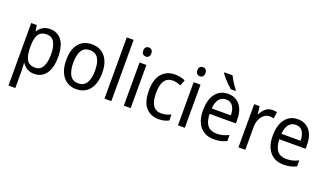

<svg xmlns="http://www.w3.org/2000/svg" viewBox="-88 -1476 3810 2240"><g transform="rotate(20 1817.0 -356.0)"><path d="M312 -639Q403 -639 456 -570Q509 -501 509 -362Q509 -226 456 -154.5Q403 -83 313 -83Q259 -83 222 -105.5Q185 -128 163 -162H158Q159 -144 161 -121Q163 -98 163 -80V147H78V-629H147L159 -556H163Q186 -594 221.5 -616.5Q257 -639 312 -639ZM295 -567Q225 -567 194.5 -520.5Q164 -474 163 -379V-361Q163 -259 192.5 -207Q222 -155 297 -155Q360 -155 390.5 -210.5Q421 -266 421 -362Q421 -458 390.5 -512.5Q360 -567 295 -567Z M1056 -362Q1056 -232 997 -157.5Q938 -83 831 -83Q764 -83 714 -116.5Q664 -150 636.5 -212.5Q609 -275 609 -362Q609 -495 667.5 -567Q726 -639 833 -639Q934 -639 995 -567.5Q1056 -496 1056 -362ZM697 -362Q697 -264 729.5 -209.5Q762 -155 833 -155Q902 -155 935 -209Q968 -263 968 -362Q968 -460 935 -513Q902 -566 832 -566Q761 -566 729 -513Q697 -460 697 -362Z M1268 -93H1183V-853H1268Z M1467 -831Q1488 -831 1502 -817Q1516 -803 1516 -774Q1516 -746 1502 -732Q1488 -718 1467 -718Q1445 -718 1430.5 -732Q1416 -746 1416 -774Q1416 -803 1430 -817Q1444 -831 1467 -831ZM1508 -629V-93H1423V-629Z M1857 -83Q1756 -83 1696.5 -150Q1637 -217 1637 -358Q1637 -500 1698.5 -569.5Q1760 -639 1862 -639Q1899 -639 1932.5 -631.5Q1966 -624 1989 -612L1962 -541Q1940 -550 1913 -557Q1886 -564 1863 -564Q1725 -564 1725 -359Q1725 -260 1759 -208.5Q1793 -157 1860 -157Q1895 -157 1925 -165Q1955 -173 1981 -186V-112Q1930 -83 1857 -83Z M2139 -831Q2160 -831 2174 -817Q2188 -803 2188 -774Q2188 -746 2174 -732Q2160 -718 2139 -718Q2117 -718 2102.5 -732Q2088 -746 2088 -774Q2088 -803 2102 -817Q2116 -831 2139 -831ZM2180 -629V-93H2095V-629Z M2522 -639Q2585 -639 2630 -608.5Q2675 -578 2698.5 -523.5Q2722 -469 2722 -399V-345H2396Q2400 -156 2548 -156Q2591 -156 2626 -165Q2661 -174 2699 -193V-118Q2662 -100 2625.5 -91.5Q2589 -83 2542 -83Q2431 -83 2370 -156Q2309 -229 2309 -357Q2309 -491 2366 -565Q2423 -639 2522 -639ZM2521 -569Q2466 -569 2434.5 -529Q2403 -489 2397 -413H2635Q2635 -480 2607.5 -524.5Q2580 -569 2521 -569ZM2494 -859Q2505 -836 2521 -808.5Q2537 -781 2555 -755Q2573 -729 2588 -711V-699H2531Q2509 -717 2481 -745Q2453 -773 2428.5 -801.5Q2404 -830 2392 -849V-859Z M3071 -639Q3085 -639 3100 -637.5Q3115 -636 3128 -633L3117 -551Q3093 -558 3065 -558Q3029 -558 2998.5 -535Q2968 -512 2949.5 -471Q2931 -430 2931 -377V-93H2846V-629H2914L2925 -534H2929Q2952 -579 2987.5 -609Q3023 -639 3071 -639Z M3388 -639Q3451 -639 3496 -608.5Q3541 -578 3564.5 -523.5Q3588 -469 3588 -399V-345H3262Q3266 -156 3414 -156Q3457 -156 3492 -165Q3527 -174 3565 -193V-118Q3528 -100 3491.5 -91.5Q3455 -83 3408 -83Q3297 -83 3236 -156Q3175 -229 3175 -357Q3175 -491 3232 -565Q3289 -639 3388 -639ZM3387 -569Q3332 -569 3300.5 -529Q3269 -489 3263 -413H3501Q3501 -480 3473.5 -524.5Q3446 -569 3387 -569Z"/></g></svg>

Font: Noto Sans Kannada UI SemiCondensed
Style: Regular
Weight: 400
Width: 4
Designer: Jelle Bosma - Monotype Design Team
Foundry: Monotype Imaging Inc.
Version: Version 2.005; ttfautohint (v1.8.4.7-5d5b)